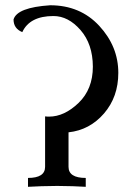

<svg xmlns="http://www.w3.org/2000/svg" viewBox="-20 -720 535 740"><path d="M310.5 0Q265.6 -2.9 200.7 -3.4Q135.3 -2.9 87.9 0V-34.2Q153.8 -34.2 153.8 -77.1V-271.5Q159.7 -270.5 168.9 -270.5Q228 -270.5 283 -323.5Q337.9 -376.5 337.9 -463.4Q337.4 -550.3 290.3 -604.2Q243.2 -658.2 186 -658.2Q94.7 -658.2 65.9 -596.2Q32.2 -609.9 32.2 -645Q45.9 -691.4 173.3 -699.7Q289.1 -699.7 362.5 -620.4Q436 -541 436 -439Q436 -346.7 380.9 -282.7Q325.7 -218.8 244.1 -210V-77.1Q244.1 -34.2 310.5 -34.2Z"/></svg>

Font: Kelvinch
Style: Regular
Weight: 400
Designer: Paul James MIller
Foundry: High-Logic / Made with FontCreator
Version: Version 3.30 September 23, 2016